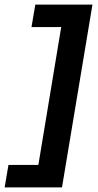

<svg xmlns="http://www.w3.org/2000/svg" viewBox="-57 -670 427 840"><path d="M347.5 -650 214.2 150H-36.7L-20 51.7H110.8L210.8 -551.7H80.8L97.5 -650Z"/></svg>

Font: Familjen Grotesk GF
Style: Bold Italic
Weight: 700
Designer: Anders Wikstroem, Jonas Baeckman, Matilda Gysing, Kristian Moeller
Foundry: Familjen STHML AB
Version: Version 2.000; Beta; Release 4; Build 6